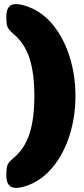

<svg xmlns="http://www.w3.org/2000/svg" viewBox="-20 -785 412 939"><path d="M59 134Q11 134 11 74Q11 36 16.5 22Q22 8 46 -12Q101 -58 124.5 -131.5Q148 -205 148 -316Q148 -426 124.5 -499.5Q101 -573 46 -619Q22 -640 16.5 -653.5Q11 -667 11 -705Q11 -765 58 -765Q83 -765 120 -751Q188 -726 240 -662Q292 -598 320.5 -507.5Q349 -417 349 -316Q349 -214 320.5 -124Q292 -34 240 30Q188 94 120 120Q83 134 59 134Z"/></svg>

Font: Mitr SemiBold
Style: Regular
Weight: 600
Designer: Thanarat Vachiruckul
Foundry: Cadson Demak
Version: Version 1.003